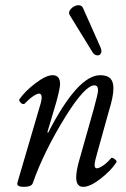

<svg xmlns="http://www.w3.org/2000/svg" viewBox="-20 -705 486 738"><path d="M367.2 -521Q372.1 -507.8 367.7 -499.5Q363.3 -491.2 353 -492.2Q342.8 -493.2 335.9 -503.9L248 -647Q241.2 -658.2 252.2 -670.4Q263.2 -682.6 277.3 -684.6Q291.5 -686.5 297.9 -676.8ZM71.8 13.2Q57.1 13.2 51 9.3Q44.9 5.4 46.9 -2.9L136.2 -307.1Q146.5 -345.2 129.9 -345.2Q122.6 -345.2 107.4 -335.2Q92.3 -325.2 74.2 -306.2Q70.8 -303.7 65.4 -305.9Q60.1 -308.1 56.2 -314.2Q52.2 -320.3 55.2 -324.2Q76.2 -354.5 116.7 -385.3Q157.2 -416 182.1 -416Q210.9 -416 210.9 -381.8Q210.9 -366.2 196.8 -314L162.1 -196.8L165 -194.8Q278.8 -416 365.2 -416Q391.6 -416 403.8 -403.8Q416 -391.6 416 -365.2Q416 -333.5 397.9 -275.9L354 -118.2Q349.1 -101.6 346.7 -90.8Q344.2 -80.1 343.8 -72.5Q343.3 -64.9 345.5 -61.5Q347.7 -58.1 352.1 -58.1Q360.4 -58.1 375.5 -68.1Q390.6 -78.1 407.2 -97.2Q411.1 -101.1 421.1 -93.3Q431.2 -85.4 426.8 -80.1Q405.8 -48.3 366 -17.6Q326.2 13.2 299.8 13.2Q272.9 13.2 272.9 -22.9Q272.9 -49.8 286.1 -94.2L339.8 -284.2Q356.9 -345.7 356.9 -357.9Q356.9 -377 342.8 -377Q307.1 -377 232.9 -258.8Q147.5 -120.6 106 -1Q101.1 13.2 71.8 13.2Z"/></svg>

Font: Junicode SmCond
Style: Italic
Weight: 400
Width: 4
Italic angle: -11°
Designer: Peter S. Baker
Version: Version 2.206